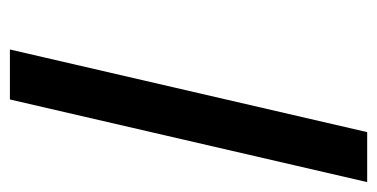

<svg xmlns="http://www.w3.org/2000/svg" viewBox="-207 -555 762 388"><g transform="rotate(90 174.0 -361.0)"><path d="M80 0 247 -722H348L181 0Z"/></g></svg>

Font: Perun
Style: Italic
Weight: 400
Italic angle: -12°
Foundry: Copyright (c) Stefan Peev, Context Ltd, 2016
Version: Version 1.027